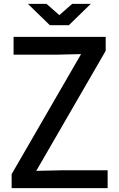

<svg xmlns="http://www.w3.org/2000/svg" viewBox="-20 -970 615 990"><path d="M220 -950 286 -892 352 -950H448L335 -840H237L124 -950ZM398 -691 266 -688H50V-780H525V-708L167 -89L299 -92H535V0H40V-72Z"/></svg>

Font: Cooper Hewitt
Style: Regular
Weight: 707
Designer: Village Type and Design LLC
Foundry: Cooper Hewitt Smithsonian Design Museum
Version: 1.000